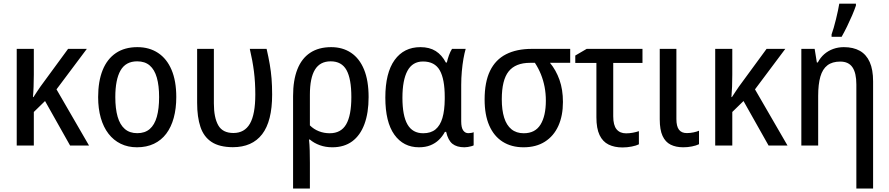

<svg xmlns="http://www.w3.org/2000/svg" viewBox="-20 -811 4957 1070"><path d="M463.9 -538.6 294.9 -313 476.1 0H370.6L231 -248L168.5 -187V0H73.2V-538.6H168.5V-395Q168.5 -360.4 167.2 -327.9Q166 -295.4 163.6 -270H166.5Q175.8 -285.2 186 -299.8Q196.3 -314.5 205.1 -328.1L359.4 -538.6Z M962.4 -270Q962.4 -206.1 948.2 -154.3Q934.1 -102.5 906.5 -65.9Q878.9 -29.3 837.9 -9.8Q796.9 9.8 743.2 9.8Q692.9 9.8 652.8 -9.8Q612.8 -29.3 584.7 -65.7Q556.6 -102.1 541.7 -153.8Q526.9 -205.6 526.9 -270Q526.9 -357.9 552 -420.2Q577.1 -482.4 626 -515.4Q674.8 -548.3 745.6 -548.3Q812 -548.3 860.8 -516.1Q909.7 -483.9 936 -421.9Q962.4 -359.9 962.4 -270ZM622.6 -270Q622.6 -205.6 635.5 -160.6Q648.4 -115.7 675.5 -92.3Q702.6 -68.8 745.1 -68.8Q787.6 -68.8 814.5 -92Q841.3 -115.2 854 -160.2Q866.7 -205.1 866.7 -270Q866.7 -334 854 -378.4Q841.3 -422.9 814.5 -446Q787.6 -469.2 744.6 -469.2Q680.7 -469.2 651.6 -418.2Q622.6 -367.2 622.6 -270Z M1277.3 9.3Q1202.6 8.8 1159.2 -19.8Q1115.7 -48.3 1097.2 -103.3Q1078.6 -158.2 1078.6 -237.8V-538.6H1171.9V-234.4Q1171.9 -155.8 1196.3 -112.8Q1220.7 -69.8 1280.8 -69.8Q1342.8 -69.8 1372.8 -121.8Q1402.8 -173.8 1402.8 -284.2Q1402.8 -352.1 1395.3 -412.1Q1387.7 -472.2 1372.1 -538.6H1465.8Q1476.6 -491.7 1483.4 -452.1Q1490.2 -412.6 1493.4 -372.8Q1496.6 -333 1496.6 -283.7Q1496.6 -135.3 1440.9 -63Q1385.3 9.3 1277.3 9.3Z M2034.2 -270Q2034.2 -182.1 2011 -119.4Q1987.8 -56.6 1942.9 -23.4Q1897.9 9.8 1832 9.8Q1794.4 9.8 1762.5 -1.7Q1730.5 -13.2 1707 -33.2H1702.1Q1705.1 -5.9 1706.1 28.3Q1707 62.5 1707 97.2V239.7H1613.3V-275.9Q1613.3 -363.8 1637.2 -424.6Q1661.1 -485.4 1708.5 -516.8Q1755.9 -548.3 1825.7 -548.3Q1889.6 -548.3 1936.5 -516.8Q1983.4 -485.4 2008.8 -423.6Q2034.2 -361.8 2034.2 -270ZM1822.8 -469.2Q1763.7 -469.2 1735.4 -423.1Q1707 -377 1707 -282.7V-112.3Q1728.5 -90.8 1757.1 -79.6Q1785.6 -68.4 1817.4 -68.4Q1880.4 -68.4 1909.2 -118.2Q1938 -168 1938 -270Q1938 -372.1 1910.9 -420.7Q1883.8 -469.2 1822.8 -469.2Z M2338.4 -68.4Q2380.9 -68.4 2407 -89.8Q2433.1 -111.3 2445.6 -153.6Q2458 -195.8 2458.5 -258.8V-271Q2458.5 -370.1 2430.7 -419.2Q2402.8 -468.3 2337.4 -468.3Q2278.8 -468.3 2250.7 -416.3Q2222.7 -364.3 2222.7 -266.1Q2222.7 -166 2251 -117.2Q2279.3 -68.4 2338.4 -68.4ZM2314.9 9.8Q2228 9.8 2177.7 -60.5Q2127.4 -130.9 2127.4 -267.1Q2127.4 -404.8 2179.2 -476.6Q2231 -548.3 2322.8 -548.3Q2373.5 -548.3 2408 -526.6Q2442.4 -504.9 2464.8 -462.4H2470.2Q2474.6 -481.9 2481.9 -502.7Q2489.3 -523.4 2499 -538.6H2575.2Q2568.4 -515.6 2562.7 -483.4Q2557.1 -451.2 2553.7 -413.6Q2550.3 -376 2550.3 -337.4V-134.8Q2550.3 -99.6 2561.3 -84.2Q2572.3 -68.8 2589.8 -68.8Q2597.7 -68.8 2606 -70.3Q2614.3 -71.8 2619.6 -74.2V-1Q2615.7 1.5 2606.7 3.9Q2597.7 6.3 2587.4 8.1Q2577.1 9.8 2568.4 9.8Q2525.9 9.8 2501.5 -9.5Q2477.1 -28.8 2466.3 -76.2H2459.5Q2445.8 -50.8 2425.8 -31.5Q2405.8 -12.2 2378.4 -1.2Q2351.1 9.8 2314.9 9.8Z M3117.2 -242.7Q3117.2 -166 3091.6 -109.4Q3065.9 -52.7 3016.8 -21.5Q2967.8 9.8 2897.5 9.8Q2830.1 9.8 2781.2 -21.2Q2732.4 -52.2 2706.5 -111.6Q2680.7 -170.9 2680.7 -256.3Q2680.7 -353.5 2710.9 -416Q2741.2 -478.5 2800 -508.5Q2858.9 -538.6 2943.4 -538.6H3157.7V-460.9H3044.9Q3078.6 -420.4 3097.9 -366.2Q3117.2 -312 3117.2 -242.7ZM2776.4 -257.8Q2776.4 -197.8 2789.6 -155.5Q2802.7 -113.3 2830.1 -90.8Q2857.4 -68.4 2898.9 -68.4Q2962.4 -68.4 2992.2 -116.7Q3022 -165 3022 -250Q3022 -290.5 3014.9 -327.1Q3007.8 -363.8 2994.4 -397Q2981 -430.2 2960.9 -460.9H2934.1Q2853 -460.9 2814.7 -413.1Q2776.4 -365.2 2776.4 -257.8Z M3560.5 -538.6V-460.4H3397.5V-163.1Q3397.5 -113.3 3416 -90.6Q3434.6 -67.9 3469.2 -67.9Q3487.3 -67.9 3506.1 -71.3Q3524.9 -74.7 3540.5 -80.1V-6.8Q3526.4 0.5 3500.7 5.6Q3475.1 10.7 3449.2 10.7Q3404.3 10.7 3371.6 -5.4Q3338.9 -21.5 3321.3 -58.3Q3303.7 -95.2 3303.7 -157.2V-460.4H3186V-501.5L3249.5 -538.6Z M3749.5 -538.6V-147.5Q3749.5 -106.9 3763.9 -88.1Q3778.3 -69.3 3807.6 -69.3Q3825.7 -69.3 3844.5 -73.2Q3863.3 -77.1 3875.5 -82.5V-7.3Q3859.4 0.5 3835.9 5.1Q3812.5 9.8 3787.6 9.8Q3746.6 9.8 3717.3 -4.9Q3688 -19.5 3672.4 -53.5Q3656.7 -87.4 3656.7 -146V-538.6Z M4356.4 -538.6 4187.5 -313 4368.7 0H4263.2L4123.5 -248L4061 -187V0H3965.8V-538.6H4061V-395Q4061 -360.4 4059.8 -327.9Q4058.6 -295.4 4056.2 -270H4059.1Q4068.4 -285.2 4078.6 -299.8Q4088.9 -314.5 4097.7 -328.1L4252 -538.6Z M4682.6 -548.3Q4735.4 -548.3 4771.7 -527.8Q4808.1 -507.3 4826.9 -465.1Q4845.7 -422.9 4845.7 -357.4V239.7H4752.4V-340.3Q4752.4 -404.3 4730.7 -436Q4709 -467.8 4662.6 -467.8Q4618.2 -467.8 4591.1 -447Q4564 -426.3 4551.8 -383.8Q4539.6 -341.3 4539.6 -276.4V0H4445.8V-538.6H4520L4532.2 -462.9H4537.6Q4551.8 -490.2 4573.7 -509.3Q4595.7 -528.3 4623.5 -538.3Q4651.4 -548.3 4682.6 -548.3ZM4614.3 -606V-619.1Q4619.6 -633.8 4626.2 -656.2Q4632.8 -678.7 4638.9 -703.9Q4645 -729 4649.9 -752Q4654.8 -774.9 4657.2 -790.5H4750V-779.8Q4741.7 -755.4 4728.8 -725.1Q4715.8 -694.8 4700.7 -663.8Q4685.5 -632.8 4670.4 -606Z"/></svg>

Font: Open Sans SemiCondensed Medium
Style: Regular
Weight: 500
Width: 4
Designer: Monotype Design Team
Foundry: Monotype Imaging Inc.
Version: Version 3.000